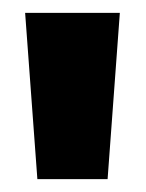

<svg xmlns="http://www.w3.org/2000/svg" viewBox="-20 -738 226 298"><path d="M38 -460 19 -718H166L147 -460Z"/></svg>

Font: Bricolage Grotesque 48pt Condensed ExtraBold ExtraBold
Style: Regular
Weight: 800
Version: Version 1.000;gftools[0.9.30]